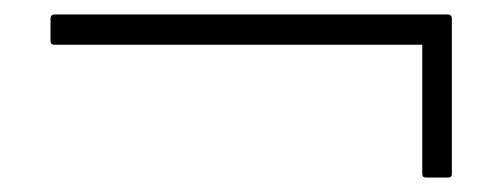

<svg xmlns="http://www.w3.org/2000/svg" viewBox="-20 -349 696 266"><path d="M571 -103Q568 -103 566.5 -104Q565 -105 565 -109V-287H56Q52 -287 51 -288.5Q50 -290 50 -293V-323Q50 -326 51.5 -327.5Q53 -329 57 -329H600Q603 -329 604.5 -327.5Q606 -326 606 -323V-108Q606 -105 604.5 -104Q603 -103 600 -103Z"/></svg>

Font: Glory Light
Style: Regular
Weight: 300
Version: Version 1.011